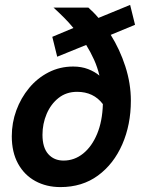

<svg xmlns="http://www.w3.org/2000/svg" viewBox="-20 -751 593 782"><path d="M28 -196Q28 -251 46.5 -301.5Q65 -352 98.5 -392.5Q132 -433 178 -456.5Q224 -480 278 -480Q312 -480 339 -469.5Q366 -459 385 -443Q377 -477 363 -508Q349 -539 331 -568L213 -520L193 -601L279 -637Q261 -659 240.5 -679.5Q220 -700 198 -720H340Q350 -711 360.5 -700.5Q371 -690 381 -678L510 -731L530 -650L431 -609Q468 -550 490.5 -480.5Q513 -411 513 -341Q513 -243 478 -163Q443 -83 379 -36Q315 11 226 11Q169 11 124 -13.5Q79 -38 53.5 -84.5Q28 -131 28 -196ZM153 -202Q153 -150 176.5 -123.5Q200 -97 239 -97Q283 -97 318.5 -125.5Q354 -154 375.5 -205.5Q397 -257 399 -327Q361 -377 294 -377Q250 -377 218.5 -352Q187 -327 170 -287Q153 -247 153 -202Z"/></svg>

Font: Radio Canada SemiBold
Style: Italic
Weight: 600
Italic angle: -12°
Designer: Charles Daoud, Etienne Aubert Bonn, Alexandre Saumier Demers, Jacques Le Bailly
Foundry: Radio-Canada
Version: Version 2.104; ttfautohint (v1.8.4.7-5d5b);gftools[0.9.28.de